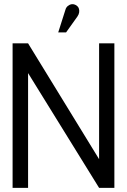

<svg xmlns="http://www.w3.org/2000/svg" viewBox="-20 -910 617 930"><path d="M355 -830Q362 -840 363.5 -850.5Q365 -861 361.5 -870Q358 -879 348 -885Q337 -891 327 -889.5Q317 -888 308.5 -881Q300 -874 297 -863L262 -753H300ZM534 -700H460V-139L116 -700H41V0H116V-556L460 0H534Z"/></svg>

Font: Advent Pro Medium
Style: Regular
Weight: 500
Designer: VivaRado, Andreas Kalpakidis
Foundry: VivaRado, Andreas Kalpakidis
Version: Version 3.000